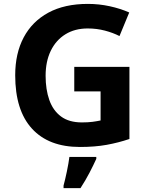

<svg xmlns="http://www.w3.org/2000/svg" viewBox="-20 -744 764 985"><path d="M361 -401H644V-31Q588 -12 527.5 -1Q467 10 390 10Q230 10 144 -84Q58 -178 58 -358Q58 -470 101.5 -552Q145 -634 228 -679Q311 -724 431 -724Q488 -724 543 -712Q598 -700 643 -680L593 -559Q560 -576 518 -587Q476 -598 430 -598Q364 -598 315.5 -568Q267 -538 240.5 -483.5Q214 -429 214 -355Q214 -285 233 -231Q252 -177 293 -146.5Q334 -116 400 -116Q432 -116 454.5 -119Q477 -122 496 -126V-275H361ZM474 71Q459 104 439 142.5Q419 181 393 221H306V208Q314 179 323 136Q332 93 336 61H474Z"/></svg>

Font: Noto Sans Bamum
Style: Bold
Weight: 700
Designer: Monotype Design Team
Foundry: Monotype Imaging Inc.
Version: Version 2.002; ttfautohint (v1.8.4.7-5d5b)